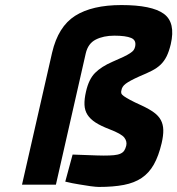

<svg xmlns="http://www.w3.org/2000/svg" viewBox="-20 -730 701 759"><path d="M67 0 186 -522Q210 -625 277 -667.5Q344 -710 460 -710Q580 -710 627.5 -675.5Q675 -641 655 -555Q648 -526 638.5 -507Q629 -488 615 -474.5Q601 -461 580.5 -450.5Q560 -440 531 -428Q511 -419 498 -412Q485 -405 477 -399Q469 -393 465 -386.5Q461 -380 460 -373Q458 -367 459.5 -361.5Q461 -356 469.5 -350Q478 -344 494.5 -335Q511 -326 540 -313Q570 -299 588.5 -285.5Q607 -272 616 -255Q625 -238 625.5 -216Q626 -194 619 -164Q607 -113 588 -79.5Q569 -46 540 -26.5Q511 -7 469.5 1Q428 9 371 9Q360 9 337.5 6Q315 3 293 -1Q267 -5 238 -12L267 -119Q296 -118 322 -117Q344 -116 363.5 -115.5Q383 -115 390 -115Q414 -115 430 -116.5Q446 -118 456 -122.5Q466 -127 471 -134.5Q476 -142 479 -154Q483 -171 471.5 -186Q460 -201 413 -219Q379 -232 358 -245.5Q337 -259 326 -276Q315 -293 314 -315.5Q313 -338 320 -368Q331 -417 356 -442Q381 -467 425 -486Q451 -497 467.5 -505Q484 -513 494 -519.5Q504 -526 508 -531.5Q512 -537 514 -545Q520 -571 498.5 -580Q477 -589 432 -589Q389 -589 358.5 -573.5Q328 -558 319 -519L201 0Z"/></svg>

Font: Panefresco 999wt
Style: Italic
Weight: 900
Version: Version 1.001